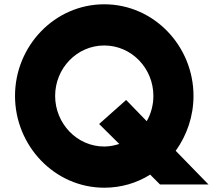

<svg xmlns="http://www.w3.org/2000/svg" viewBox="-20 -860 1042 895"><path d="M237 -413C237 -541 338 -648 466 -648C594 -648 695 -541 695 -413C695 -371 684 -330 664 -295L568 -394L442 -282L536 -189C514 -182 491 -177 466 -177C338 -177 237 -285 237 -413ZM50 -413C50 -181 234 15 466 15C545 15 618 -7 680 -46L726 0H952L799 -157C851 -229 882 -318 882 -413C882 -645 698 -840 466 -840C234 -840 50 -645 50 -413Z"/></svg>

Font: Hussar Techniczny
Style: Bold 
Weight: 700
Foundry: Cannot Into Space Fonts
Version: Version 0.77